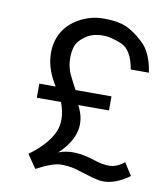

<svg xmlns="http://www.w3.org/2000/svg" viewBox="-73 -663 623 733"><g transform="rotate(10 238.5 -296.5)"><path d="M446.3 -76.7 477.1 -28.3Q424.3 10.3 376 10.3Q356.4 10.3 320.3 -1Q284.7 -12.2 261.7 -18.6Q238.8 -24.9 207 -24.9Q175.3 -24.9 112.8 8.3Q112.8 8.3 76.7 -43.9Q144 -92.8 167.2 -142.8Q190.4 -192.9 165 -260.3H71.3V-314.9H134.8Q100.6 -368.7 95.7 -420.4Q90.8 -472.2 111.6 -512.7Q132.3 -553.2 176.5 -577.9Q220.7 -602.5 272.5 -602.5Q324.2 -602.5 356.9 -588.9Q389.6 -575.2 427.2 -539.8Q464.8 -504.4 476.1 -428.7H405.8Q393.1 -503.9 351.1 -521Q309.6 -538.1 281.2 -538.1Q252.9 -538.1 231.9 -529.8Q210.9 -521.5 190.7 -500.2Q170.4 -479 170.4 -432.1Q170.4 -396.5 185.3 -366.2Q200.2 -335.9 211.9 -314.9H351.1V-260.3H231.9Q286.1 -160.6 188 -68.8Q244.6 -91.8 329.1 -63.5Q360.4 -52.7 388.7 -52.7Q417 -52.7 446.3 -76.7Z"/></g></svg>

Font: Meera
Style: Regular
Weight: 400
Designer: Hussain KH and Suresh P for Swathanthra Malayalam Computing (SMC)
Version: Version 7.0.0+20221109